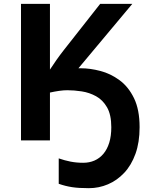

<svg xmlns="http://www.w3.org/2000/svg" viewBox="-20 -734 800 1004"><path d="M671.9 -713.9 390.1 -377Q393.1 -377 396.2 -377Q399.4 -377 402.8 -377Q451.2 -377 504.6 -363Q558.1 -349.1 604.7 -314.9Q651.4 -280.8 680.7 -220.7Q710 -160.6 710 -68.8Q710 10.3 688.5 70.1Q667 129.9 629.6 169.7Q592.3 209.5 544.7 229.7Q497.1 250 444.8 250Q391.1 250 356.4 244.6Q321.8 239.3 287.1 227.1V94.2Q317.9 105 348.9 111.1Q379.9 117.2 415 117.2Q447.3 117.2 474.1 105.5Q501 93.8 520.8 70.3Q540.5 46.9 551.3 12Q562 -22.9 562 -68.8Q562 -133.8 539.8 -172.6Q517.6 -211.4 482.4 -230.7Q447.3 -250 407.5 -256.1Q367.7 -262.2 332 -262.2Q312.5 -262.2 288.8 -258.8Q265.1 -255.4 241.2 -250V0H89.8V-713.9H241.2V-370.1Q257.8 -395.5 275.6 -420.9Q293.5 -446.3 313 -471.2L503.9 -713.9Z"/></svg>

Font: Wonky
Style: Regular
Weight: 400
Designer: Monotype Design Team
Foundry: Monotype Imaging Inc.
Version: Version 3.000